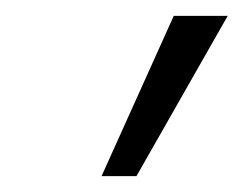

<svg xmlns="http://www.w3.org/2000/svg" viewBox="-20 -731 307 242"><path d="M108 -509 199 -711H267L152 -509Z"/></svg>

Font: Ysabeau Office
Style: Italic
Weight: 400
Italic angle: -12°
Designer: Christian Thalmann (Catharsis Fonts)
Version: Version 2.001;gftools[0.9.30]; featfreeze: tnum,lnum,ss02